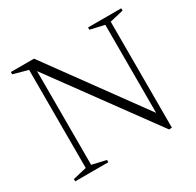

<svg xmlns="http://www.w3.org/2000/svg" viewBox="-148 -837 1035 1014"><g transform="rotate(-30 370.0 -330.0)"><path d="M123.5 -33.5V-631.5L34.5 -656V-670H175.5L591 -99.5V-636.5L505 -656V-670H707.5V-656L624 -636.5V10H606L156.5 -605V-33.5L242 -14V0H40V-14Z"/></g></svg>

Font: Newsreader Text Light
Style: Regular
Weight: 300
Designer: Hugues Gentile
Foundry: Production Type
Version: Version 1.001